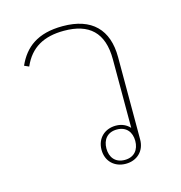

<svg xmlns="http://www.w3.org/2000/svg" viewBox="-88 -628 679 720"><g transform="rotate(-15 251.0 -268.0)"><path d="M314 12C357 12 389 -17 389 -62V-382C389 -489 331 -548 218 -548C120 -548 69 -507 40 -442L58 -434C87 -501 140 -530 218 -530C315 -530 368 -484 368 -379V-113C355 -127 337 -136 314 -136C271 -136 239 -107 239 -62C239 -17 271 12 314 12ZM314 -3C277 -3 258 -28 258 -62C258 -96 277 -121 314 -121C351 -121 370 -96 370 -62C370 -28 351 -3 314 -3Z"/></g></svg>

Font: IBM Plex Sans Thai Looped Thin
Style: Regular
Weight: 100
Designer: Mike Abbink, Paul van der Laan, Pieter van Rosmalen, Ben Mitchell, Mark Frömberg
Foundry: Bold Monday
Version: Version 1.1